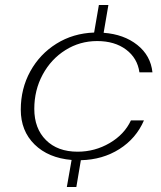

<svg xmlns="http://www.w3.org/2000/svg" viewBox="-20 -730 644 767"><path d="M503 -249H555Q524 -177 457 -134.5Q390 -92 303 -90L285 17H247L266 -91Q173 -99 118 -153Q63 -207 63 -292Q63 -376 101 -445Q139 -514 205.5 -555.5Q272 -597 356 -600L375 -710H413L394 -599Q475 -593 528.5 -550.5Q582 -508 589 -441H537Q529 -498 483.5 -532Q438 -566 368 -566Q299 -566 241.5 -530Q184 -494 150.5 -432Q117 -370 117 -295Q117 -217 163.5 -170.5Q210 -124 290 -124Q359 -124 418 -158.5Q477 -193 503 -249Z"/></svg>

Font: Fahkwang ExtraLight
Style: Italic
Weight: 275
Italic angle: -10°
Designer: Suppakit Chalermlarp | Katatrad Co.,Ltd.
Foundry: Cadson Demak Co.,Ltd.
Version: Version 1.000; ttfautohint (v1.6)